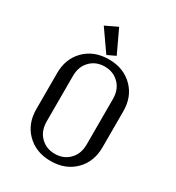

<svg xmlns="http://www.w3.org/2000/svg" viewBox="-224 -1094 1135 1239"><g transform="rotate(30 344.0 -475.0)"><path d="M195.3 -200.2Q195.3 -134.8 230.5 -94.2Q273.9 -43.9 344.2 -43.9Q414.6 -43.9 458 -94.2Q493.2 -134.8 493.2 -200.2V-537.1Q493.2 -602.5 458 -643.1Q414.6 -693.4 344.2 -693.4Q273.9 -693.4 230.5 -643.1Q195.3 -602.5 195.3 -537.1ZM97.7 -234.4V-502.9Q97.7 -608.9 163.6 -676.3Q232.9 -747.1 344.2 -747.1Q455.6 -747.1 524.9 -676.3Q590.8 -609.4 590.8 -502.9V-234.4Q590.8 -128.4 524.9 -61Q455.6 9.8 344.2 9.8Q232.9 9.8 163.6 -61Q97.7 -128.4 97.7 -234.4ZM291 -960H295.9L375 -791.5L317.9 -764.6H313L205.1 -918.9Z"/></g></svg>

Font: Nova Slim
Style: Book
Weight: 400
Version: Version 2.000